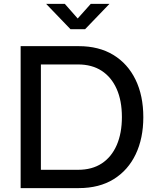

<svg xmlns="http://www.w3.org/2000/svg" viewBox="-20 -966 797 986"><path d="M86 0V-729H384Q488 -729 562 -684Q636 -639 676 -557Q716 -475 716 -364Q716 -256 677 -174Q638 -92 564 -46Q490 0 384 0ZM190 -72 168 -94H381Q453 -94 503 -127Q553 -160 579.5 -221Q606 -282 606 -365Q606 -449 579 -509.5Q552 -570 502 -602.5Q452 -635 381 -635H168L190 -657ZM342 -816 217 -946H313L379 -871L446 -946H542L417 -816Z"/></svg>

Font: BDO Grotesk
Style: Regular
Weight: 400
Designer: Deni Anggara
Foundry: Lokal Container
Version: Version 2.000